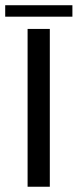

<svg xmlns="http://www.w3.org/2000/svg" viewBox="-50 -710 295 730"><path d="M54.9 0V-600H139.4V0ZM-30.2 -690.1H225.3V-646.6H-30.2Z"/></svg>

Font: Big Shoulders Text SC Thin
Style: Regular
Weight: 100
Designer: Patric King
Foundry: XO Type Co
Version: Version 2.002